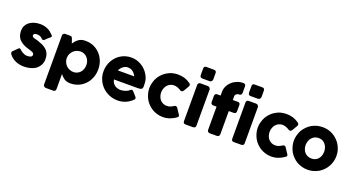

<svg xmlns="http://www.w3.org/2000/svg" viewBox="-60 -1739 5137 2785"><g transform="rotate(20 2509.0 -346.5)"><path d="M155.3 -197.3Q168.9 -183.6 184.6 -174.8Q200.2 -165 214.8 -159.2Q228.5 -154.3 240.2 -151.4Q251 -149.4 254.9 -149.4Q264.6 -149.4 279.3 -149.4Q293.9 -150.4 307.6 -154.3Q321.3 -158.2 331.1 -166Q340.8 -174.8 340.8 -190.4Q340.8 -204.1 335 -212.9Q329.1 -220.7 319.3 -226.6Q308.6 -232.4 293 -237.3Q278.3 -241.2 258.8 -247.1Q199.2 -263.7 160.2 -286.1Q121.1 -308.6 97.7 -335.9Q75.2 -364.3 66.4 -396.5Q57.6 -427.7 57.6 -463.9Q57.6 -504.9 74.2 -539.1Q90.8 -573.2 121.1 -596.7Q151.4 -621.1 194.3 -634.8Q236.3 -648.4 288.1 -648.4Q320.3 -648.4 347.7 -642.6Q375 -637.7 400.4 -626Q424.8 -615.2 449.2 -597.7Q472.7 -579.1 496.1 -554.7Q504.9 -544.9 504.9 -536.1Q504.9 -527.3 493.2 -517.6Q473.6 -502 456.1 -486.3Q438.5 -470.7 419.9 -451.2Q413.1 -446.3 407.2 -445.3Q401.4 -444.3 396.5 -445.3Q390.6 -447.3 385.7 -450.2Q380.9 -454.1 377 -459Q359.4 -478.5 336.9 -485.4Q314.5 -492.2 294.9 -492.2Q269.5 -492.2 255.9 -483.4Q241.2 -474.6 242.2 -457Q243.2 -444.3 252 -437.5Q260.7 -429.7 273.4 -425.8Q286.1 -420.9 299.8 -418Q314.5 -415 326.2 -412.1Q371.1 -397.5 409.2 -380.9Q446.3 -363.3 473.6 -338.9Q502 -314.5 516.6 -279.3Q532.2 -245.1 532.2 -195.3Q532.2 -146.5 512.7 -107.4Q492.2 -68.4 458 -41Q423.8 -14.6 376 -1Q329.1 12.7 274.4 12.7Q243.2 12.7 211.9 7.8Q179.7 2 149.4 -9.8Q119.1 -22.5 92.8 -42Q65.4 -60.5 44.9 -88.9Q39.1 -95.7 36.1 -103.5Q33.2 -111.3 33.2 -118.2Q34.2 -126 37.1 -131.8Q39.1 -138.7 45.9 -142.6Q67.4 -164.1 110.4 -207Q122.1 -217.8 130.9 -214.8Q140.6 -211.9 155.3 -197.3Z M652.3 -628.9Q658.2 -634.8 666 -635.7Q672.9 -637.7 678.7 -637.7Q704.1 -637.7 754.9 -637.7Q763.7 -637.7 770.5 -634.8Q776.4 -631.8 780.3 -626Q784.2 -621.1 787.1 -614.3Q790 -607.4 793 -599.6Q799.8 -579.1 813.5 -539.1Q827.1 -556.6 841.8 -576.2Q856.4 -594.7 876 -609.4Q895.5 -625 921.9 -634.8Q949.2 -644.5 988.3 -644.5Q1056.6 -644.5 1114.3 -620.1Q1171.9 -594.7 1213.9 -549.8Q1255.9 -505.9 1279.3 -446.3Q1302.7 -386.7 1302.7 -317.4Q1302.7 -248 1279.3 -188.5Q1255.9 -127.9 1213.9 -84Q1171.9 -39.1 1114.3 -13.7Q1056.6 11.7 988.3 11.7Q956.1 11.7 931.6 3.9Q908.2 -3.9 889.6 -16.6Q872.1 -29.3 858.4 -43.9Q843.8 -58.6 831.1 -74.2Q831.1 3.9 831.1 159.2Q831.1 173.8 821.3 184.6Q812.5 195.3 793.9 195.3Q755.9 195.3 678.7 195.3Q672.9 195.3 666 192.4Q659.2 190.4 653.3 185.5Q647.5 180.7 643.6 173.8Q638.7 168 638.7 159.2Q638.7 -93.8 638.7 -600.6Q638.7 -610.4 642.6 -617.2Q646.5 -623 652.3 -628.9ZM1119.1 -317.4Q1119.1 -348.6 1108.4 -377.9Q1097.7 -406.2 1079.1 -427.7Q1060.5 -449.2 1033.2 -461.9Q1006.8 -474.6 975.6 -474.6Q943.4 -474.6 915 -462.9Q886.7 -451.2 865.2 -430.7Q844.7 -410.2 831.1 -382.8Q818.4 -355.5 816.4 -324.2Q816.4 -322.3 816.4 -317.4Q816.4 -284.2 829.1 -254.9Q841.8 -225.6 863.3 -204.1Q884.8 -183.6 914.1 -170.9Q942.4 -158.2 975.6 -158.2Q1006.8 -158.2 1033.2 -170.9Q1060.5 -183.6 1079.1 -204.1Q1097.7 -225.6 1108.4 -254.9Q1119.1 -284.2 1119.1 -317.4Z M1934.6 -76.2Q1890.6 -35.2 1835.9 -12.7Q1781.2 9.8 1719.7 9.8Q1650.4 9.8 1589.8 -14.6Q1528.3 -40 1482.4 -84Q1436.5 -128.9 1410.2 -188.5Q1382.8 -248 1382.8 -319.3Q1382.8 -363.3 1393.6 -404.3Q1404.3 -445.3 1423.8 -481.4Q1443.4 -517.6 1471.7 -547.9Q1500 -578.1 1535.2 -599.6Q1570.3 -621.1 1611.3 -632.8Q1652.3 -644.5 1698.2 -644.5Q1739.3 -644.5 1778.3 -633.8Q1817.4 -623 1851.6 -602.5Q1885.7 -583 1914.1 -554.7Q1942.4 -527.3 1962.9 -493.2Q1983.4 -460.9 1995.1 -422.9Q2005.9 -384.8 2005.9 -344.7Q2005.9 -319.3 2005.9 -302.7Q2004.9 -286.1 1998 -276.4Q1991.2 -266.6 1974.6 -262.7Q1958 -258.8 1926.8 -258.8Q1806.6 -258.8 1566.4 -258.8Q1571.3 -226.6 1586.9 -205.1Q1602.5 -183.6 1622.1 -170.9Q1642.6 -158.2 1665 -153.3Q1687.5 -147.5 1707 -147.5Q1725.6 -147.5 1744.1 -151.4Q1763.7 -155.3 1781.2 -161.1Q1798.8 -168 1813.5 -175.8Q1828.1 -183.6 1836.9 -193.4Q1845.7 -199.2 1850.6 -203.1Q1856.4 -206.1 1863.3 -206.1Q1870.1 -206.1 1877 -201.2Q1882.8 -197.3 1891.6 -188.5Q1909.2 -168.9 1944.3 -128.9Q1950.2 -122.1 1952.1 -117.2Q1953.1 -111.3 1953.1 -106.4Q1953.1 -95.7 1948.2 -88.9Q1942.4 -81.1 1934.6 -76.2ZM1694.3 -492.2Q1674.8 -492.2 1656.2 -484.4Q1638.7 -476.6 1622.1 -463.9Q1606.4 -451.2 1593.8 -434.6Q1581.1 -418 1573.2 -401.4Q1658.2 -401.4 1828.1 -401.4Q1817.4 -420.9 1805.7 -436.5Q1793 -453.1 1777.3 -465.8Q1761.7 -478.5 1741.2 -485.4Q1721.7 -492.2 1694.3 -492.2Z M2517.6 -195.3Q2524.4 -200.2 2530.3 -202.1Q2537.1 -203.1 2540 -203.1Q2548.8 -203.1 2555.7 -199.2Q2562.5 -196.3 2570.3 -184.6Q2588.9 -156.2 2626 -99.6Q2628.9 -95.7 2630.9 -90.8Q2632.8 -85.9 2632.8 -83Q2632.8 -71.3 2626 -64.5Q2619.1 -56.6 2610.4 -51.8Q2569.3 -23.4 2520.5 -5.9Q2471.7 11.7 2417 11.7Q2372.1 11.7 2330.1 0Q2289.1 -11.7 2252.9 -32.2Q2216.8 -53.7 2186.5 -84Q2157.2 -113.3 2135.7 -150.4Q2115.2 -186.5 2103.5 -228.5Q2090.8 -271.5 2090.8 -317.4Q2090.8 -363.3 2103.5 -405.3Q2115.2 -448.2 2135.7 -484.4Q2157.2 -520.5 2186.5 -549.8Q2216.8 -580.1 2252.9 -600.6Q2289.1 -622.1 2330.1 -633.8Q2372.1 -644.5 2417 -644.5Q2471.7 -644.5 2517.6 -630.9Q2564.5 -616.2 2604.5 -587.9Q2604.5 -587.9 2603.5 -588.9Q2614.3 -582 2621.1 -574.2Q2627 -565.4 2627 -551.8Q2627 -543 2621.1 -533.2Q2606.4 -508.8 2577.1 -458Q2562.5 -433.6 2543 -433.6Q2538.1 -433.6 2532.2 -435.5Q2525.4 -438.5 2517.6 -443.4Q2495.1 -458 2469.7 -466.8Q2444.3 -476.6 2416 -476.6Q2384.8 -476.6 2358.4 -463.9Q2332 -451.2 2312.5 -428.7Q2293.9 -407.2 2284.2 -377.9Q2273.4 -348.6 2273.4 -317.4Q2273.4 -284.2 2284.2 -254.9Q2293.9 -226.6 2312.5 -205.1Q2332 -184.6 2358.4 -171.9Q2384.8 -160.2 2416 -160.2Q2444.3 -160.2 2469.7 -169.9Q2495.1 -179.7 2517.6 -195.3Z M2727.5 -595.7Q2727.5 -612.3 2736.3 -623Q2745.1 -634.8 2764.6 -634.8Q2802.7 -634.8 2878.9 -634.8Q2884.8 -634.8 2891.6 -631.8Q2899.4 -629.9 2905.3 -624Q2911.1 -619.1 2915 -612.3Q2919.9 -605.5 2919.9 -595.7Q2919.9 -410.2 2919.9 -38.1Q2919.9 -19.5 2909.2 -9.8Q2898.4 0 2878.9 0Q2840.8 0 2764.6 0Q2727.5 0 2727.5 -38.1Q2727.5 -224.6 2727.5 -595.7ZM2727.5 -848.6Q2727.5 -870.1 2736.3 -878.9Q2745.1 -887.7 2764.6 -887.7Q2802.7 -887.7 2880.9 -887.7Q2898.4 -887.7 2909.2 -878.9Q2919.9 -870.1 2919.9 -848.6Q2919.9 -816.4 2919.9 -752Q2919.9 -745.1 2917 -738.3Q2914.1 -731.4 2909.2 -724.6Q2904.3 -718.8 2896.5 -713.9Q2889.6 -710 2880.9 -710Q2841.8 -710 2764.6 -710Q2727.5 -710 2727.5 -752Q2727.5 -784.2 2727.5 -848.6Z M3099.6 -626Q3099.6 -672.9 3120.1 -713.9Q3139.6 -754.9 3173.8 -785.2Q3207 -816.4 3251 -834Q3293.9 -851.6 3341.8 -851.6Q3344.7 -851.6 3351.6 -851.6Q3368.2 -851.6 3377.9 -840.8Q3386.7 -831.1 3386.7 -813.5Q3386.7 -781.2 3386.7 -717.8Q3386.7 -699.2 3377 -686.5Q3367.2 -674.8 3351.6 -674.8Q3348.6 -674.8 3341.8 -674.8Q3331.1 -674.8 3321.3 -670.9Q3311.5 -667 3304.7 -660.2Q3296.9 -654.3 3293 -645.5Q3288.1 -636.7 3288.1 -626Q3288.1 -606.4 3288.1 -568.4Q3307.6 -568.4 3366.2 -568.4Q3383.8 -568.4 3392.6 -559.6Q3402.3 -549.8 3402.3 -530.3Q3402.3 -499 3402.3 -438.5Q3402.3 -417 3392.6 -407.2Q3383.8 -397.5 3366.2 -397.5Q3339.8 -397.5 3288.1 -397.5Q3288.1 -307.6 3288.1 -38.1Q3288.1 -19.5 3275.4 -9.8Q3262.7 0 3247.1 0Q3211.9 0 3139.6 0Q3121.1 0 3110.4 -11.7Q3099.6 -22.5 3099.6 -38.1Q3099.6 -158.2 3099.6 -397.5Q3086.9 -397.5 3048.8 -397.5Q3031.2 -397.5 3020.5 -407.2Q3009.8 -417 3009.8 -438.5Q3009.8 -468.8 3009.8 -530.3Q3009.8 -549.8 3020.5 -559.6Q3031.2 -568.4 3048.8 -568.4Q3065.4 -568.4 3099.6 -568.4Q3099.6 -583 3099.6 -626Z M3472.7 -595.7Q3472.7 -612.3 3481.4 -623Q3490.2 -634.8 3509.8 -634.8Q3547.9 -634.8 3624 -634.8Q3629.9 -634.8 3636.7 -631.8Q3644.5 -629.9 3650.4 -624Q3656.2 -619.1 3660.2 -612.3Q3665 -605.5 3665 -595.7Q3665 -410.2 3665 -38.1Q3665 -19.5 3654.3 -9.8Q3643.6 0 3624 0Q3585.9 0 3509.8 0Q3472.7 0 3472.7 -38.1Q3472.7 -224.6 3472.7 -595.7ZM3472.7 -848.6Q3472.7 -870.1 3481.4 -878.9Q3490.2 -887.7 3509.8 -887.7Q3547.9 -887.7 3626 -887.7Q3643.6 -887.7 3654.3 -878.9Q3665 -870.1 3665 -848.6Q3665 -816.4 3665 -752Q3665 -745.1 3662.1 -738.3Q3659.2 -731.4 3654.3 -724.6Q3649.4 -718.8 3641.6 -713.9Q3634.8 -710 3626 -710Q3586.9 -710 3509.8 -710Q3472.7 -710 3472.7 -752Q3472.7 -784.2 3472.7 -848.6Z M4191.4 -195.3Q4198.2 -200.2 4204.1 -202.1Q4210.9 -203.1 4213.9 -203.1Q4222.7 -203.1 4229.5 -199.2Q4236.3 -196.3 4244.1 -184.6Q4262.7 -156.2 4299.8 -99.6Q4302.7 -95.7 4304.7 -90.8Q4306.6 -85.9 4306.6 -83Q4306.6 -71.3 4299.8 -64.5Q4293 -56.6 4284.2 -51.8Q4243.2 -23.4 4194.3 -5.9Q4145.5 11.7 4090.8 11.7Q4045.9 11.7 4003.9 0Q3962.9 -11.7 3926.8 -32.2Q3890.6 -53.7 3860.4 -84Q3831.1 -113.3 3809.6 -150.4Q3789.1 -186.5 3777.3 -228.5Q3764.6 -271.5 3764.6 -317.4Q3764.6 -363.3 3777.3 -405.3Q3789.1 -448.2 3809.6 -484.4Q3831.1 -520.5 3860.4 -549.8Q3890.6 -580.1 3926.8 -600.6Q3962.9 -622.1 4003.9 -633.8Q4045.9 -644.5 4090.8 -644.5Q4145.5 -644.5 4191.4 -630.9Q4238.3 -616.2 4278.3 -587.9Q4278.3 -587.9 4277.3 -588.9Q4288.1 -582 4294.9 -574.2Q4300.8 -565.4 4300.8 -551.8Q4300.8 -543 4294.9 -533.2Q4280.3 -508.8 4251 -458Q4236.3 -433.6 4216.8 -433.6Q4211.9 -433.6 4206.1 -435.5Q4199.2 -438.5 4191.4 -443.4Q4168.9 -458 4143.6 -466.8Q4118.2 -476.6 4089.8 -476.6Q4058.6 -476.6 4032.2 -463.9Q4005.9 -451.2 3986.3 -428.7Q3967.8 -407.2 3958 -377.9Q3947.3 -348.6 3947.3 -317.4Q3947.3 -284.2 3958 -254.9Q3967.8 -226.6 3986.3 -205.1Q4005.9 -184.6 4032.2 -171.9Q4058.6 -160.2 4089.8 -160.2Q4118.2 -160.2 4143.6 -169.9Q4168.9 -179.7 4191.4 -195.3Z M4321.3 -317.4Q4321.3 -363.3 4334 -405.3Q4345.7 -448.2 4366.2 -484.4Q4387.7 -520.5 4418 -549.8Q4447.3 -580.1 4483.4 -600.6Q4520.5 -622.1 4562.5 -633.8Q4604.5 -644.5 4650.4 -644.5Q4718.8 -644.5 4778.3 -620.1Q4837.9 -594.7 4881.8 -549.8Q4926.8 -505.9 4952.1 -446.3Q4978.5 -386.7 4978.5 -317.4Q4978.5 -271.5 4966.8 -228.5Q4955.1 -186.5 4933.6 -150.4Q4912.1 -113.3 4882.8 -84Q4852.5 -53.7 4816.4 -32.2Q4779.3 -11.7 4738.3 0Q4696.3 11.7 4650.4 11.7Q4604.5 11.7 4562.5 0Q4520.5 -11.7 4483.4 -32.2Q4447.3 -53.7 4418 -84Q4387.7 -113.3 4366.2 -150.4Q4345.7 -186.5 4334 -228.5Q4321.3 -271.5 4321.3 -317.4ZM4503.9 -317.4Q4503.9 -284.2 4514.6 -254.9Q4524.4 -226.6 4543 -205.1Q4562.5 -184.6 4588.9 -171.9Q4616.2 -160.2 4649.4 -160.2Q4681.6 -160.2 4708 -171.9Q4734.4 -184.6 4752 -205.1Q4770.5 -226.6 4780.3 -254.9Q4790 -284.2 4790 -317.4Q4790 -348.6 4780.3 -377.9Q4770.5 -407.2 4752 -428.7Q4734.4 -451.2 4708 -463.9Q4681.6 -476.6 4649.4 -476.6Q4616.2 -476.6 4588.9 -463.9Q4562.5 -451.2 4543 -428.7Q4524.4 -407.2 4514.6 -377.9Q4503.9 -348.6 4503.9 -317.4Z"/></g></svg>

Font: Cocogoose
Style: Regular
Weight: 400
Designer: Cosimo Lorenzo Pancini
Version: Version 1.000